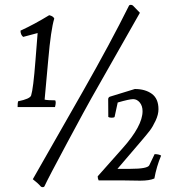

<svg xmlns="http://www.w3.org/2000/svg" viewBox="-20 -748 748 796"><path d="M515 -725Q517 -728 522 -728Q527 -728 531 -725Q535 -720 560 -695L359 -341Q339 -306 259 -157Q179 -8 164 25Q162 28 157 28Q152 28 149 25Q138 12 116 -5L323 -368Q439 -572 515 -725ZM561 1 495 0H389Q385 -8 385 -17L488 -133Q571 -226 571 -287Q571 -309 559.5 -323Q548 -337 532 -337Q516 -337 468 -323L455 -263Q452 -260 443 -260Q434 -260 429 -263Q428 -331 428.5 -337.5Q429 -344 435 -347L539 -379Q582 -379 609.5 -359Q637 -339 637 -295Q637 -273 625 -247.5Q613 -222 601.5 -207Q590 -192 567 -165L467 -48H520Q592 -48 599 -63L621 -109Q638 -109 648 -103Q629 -58 620 -8Q600 1 561 1ZM184 -685Q201 -681 205 -671Q191 -626 180 -500L165 -335Q177 -332 209 -332Q211 -328 211 -322Q211 -316 208 -304H53Q53 -323 55 -328Q104 -338 109 -352Q118 -380 127 -497L136 -611L76 -595Q65 -604 65 -621Q122 -647 184 -685Z"/></svg>

Font: Rosarivo
Style: Italic
Weight: 400
Version: Version 1.003